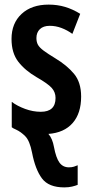

<svg xmlns="http://www.w3.org/2000/svg" viewBox="-20 -573 401 833"><path d="M259 240Q191 240 162 201Q133 162 119 89Q109 38 90 18.5Q71 -1 49 -11Q42 -14 37.5 -16.5Q33 -19 31 -21V-131Q55 -113 89 -100.5Q123 -88 157 -88Q221 -88 221 -148Q221 -173 204.5 -191.5Q188 -210 139 -238Q89 -267 59.5 -305Q30 -343 30 -404Q30 -472 73.5 -512.5Q117 -553 191 -553Q229 -553 262.5 -543Q296 -533 328 -513L294 -426Q272 -442 247 -451.5Q222 -461 196 -461Q168 -461 153 -446.5Q138 -432 138 -408Q138 -391 144.5 -379Q151 -367 169 -353.5Q187 -340 220 -320Q270 -290 301 -253Q332 -216 332 -154Q332 -81 295 -39Q258 3 190 8Q199 18 205 32.5Q211 47 214 64Q223 112 238 132.5Q253 153 279 153Q292 153 301 150Q310 147 317 144V229Q307 233 292.5 236.5Q278 240 259 240Z"/></svg>

Font: Noto Sans ExtraCondensed SemiBold
Style: Regular
Weight: 600
Width: 2
Designer: Monotype Design Team
Foundry: Monotype Imaging Inc.
Version: Version 2.013; ttfautohint (v1.8.4.7-5d5b)